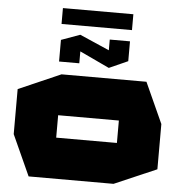

<svg xmlns="http://www.w3.org/2000/svg" viewBox="-58 -910 878 964"><g transform="rotate(5 381.5 -428.5)"><path d="M122 0 29 -205V-432L242 -525H670L763 -320V-92L550 0ZM224 -588V-697L318 -731H319L468 -666V-720H570V-620L476 -578H475L326 -648V-588ZM243 -319V-206H549V-319ZM220 -777V-857H575V-777Z"/></g></svg>

Font: Foldit Thin ExtraBold
Style: Regular
Weight: 800
Version: Version 1.003